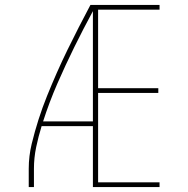

<svg xmlns="http://www.w3.org/2000/svg" viewBox="-20 -755 760 775"><path d="M96 0H117V-74Q117 -118 126 -161Q135 -204 148 -246H355V0H624V-19H376V-380H619V-399H376V-716H624V-735H345Q321 -690 298 -645Q275 -600 252.5 -554Q230 -508 209.5 -461.5Q189 -415 170 -368Q151 -321 135.5 -272.5Q120 -224 108 -174.5Q96 -125 96 -74ZM154 -265Q179 -343 211.5 -417.5Q244 -492 280 -565Q316 -638 355 -710V-265Z"/></svg>

Font: Iosevka Sparkle Thin
Style: Regular
Weight: 100
Designer: Belleve Invis
Foundry: Belleve Invis
Version: Version 4.5.0; ttfautohint (v1.8.3)